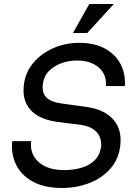

<svg xmlns="http://www.w3.org/2000/svg" viewBox="-20 -924 660 955"><path d="M424 -904H546L414 -760H343ZM289 11Q201 11 143.5 -20.5Q86 -52 60 -105Q34 -158 41 -222H135Q127 -160 171 -119Q215 -78 300 -78Q345 -78 385 -89.5Q425 -101 451 -127Q477 -153 483 -195Q485 -214 478.5 -236.5Q472 -259 450 -277Q428 -295 384 -303Q359 -306 320.5 -310.5Q282 -315 257 -319Q169 -333 129 -380.5Q89 -428 99 -503Q106 -564 145.5 -611Q185 -658 245 -684.5Q305 -711 375 -711Q449 -711 501 -683Q553 -655 579 -606.5Q605 -558 601 -496H507Q511 -554 471 -588.5Q431 -623 363 -623Q322 -623 285 -609.5Q248 -596 223 -570.5Q198 -545 193 -506Q188 -460 212 -438Q236 -416 282 -410Q295 -408 321 -404.5Q347 -401 372.5 -397.5Q398 -394 412 -392Q500 -379 544 -329Q588 -279 578 -198Q570 -131 528 -84Q486 -37 423 -13Q360 11 289 11Z"/></svg>

Font: Haskoy Medium
Style: Italic
Weight: 500
Designer: Ertekin Erdin
Foundry: Ertekin Erdin
Version: Version 2.000; ttfautohint (v1.8.4.7-5d5b)